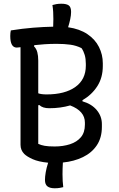

<svg xmlns="http://www.w3.org/2000/svg" viewBox="-20 -863 640 1029"><path d="M221 101Q221 84 225 60.5Q229 37 238 9Q186 4 155 -10Q124 -24 110 -38Q90 -58 90 -87V-610Q75 -608 70 -608Q35 -608 35 -670Q35 -687 38 -700Q101 -710 157.5 -714.5Q214 -719 265 -720Q266 -740 266 -761Q266 -781 265 -799Q264 -817 261 -836Q271 -839 282.5 -841Q294 -843 309 -843Q336 -843 348.5 -834Q361 -825 361 -799Q361 -782 356.5 -760.5Q352 -739 345 -717Q407 -708 448.5 -680Q490 -652 510.5 -611Q531 -570 531 -524V-509Q531 -447 501.5 -401Q472 -355 422 -326V-320Q471 -306 498.5 -273Q526 -240 526 -198V-183Q526 -125 499 -84.5Q472 -44 424.5 -21Q377 2 317 8Q316 25 315.5 40Q315 55 315 71Q315 90 316 107.5Q317 125 319 140Q311 142 300 144Q289 146 273 146Q248 146 234.5 136Q221 126 221 101ZM185 -538V-363Q201 -357 230 -357Q328 -357 384 -397Q440 -437 440 -511V-521Q440 -548 434 -568.5Q428 -589 417 -605Q389 -619 357 -623.5Q325 -628 283 -628Q250 -628 220 -626Q190 -624 164 -621L162 -615Q175 -602 180 -583Q185 -564 185 -538ZM185 -92Q200 -85 219.5 -81.5Q239 -78 273 -78Q318 -78 355 -90Q392 -102 413.5 -127.5Q435 -153 435 -195V-206Q435 -268 356 -298Q304 -283 244 -283Q208 -283 191 -300L185 -299Z"/></svg>

Font: Recursive Mn Csl St
Style: Regular
Weight: 400
Monospace: yes
Version: Version 1.079;hotconv 1.0.112;makeotfexe 2.5.65598; ttfautoh